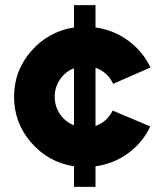

<svg xmlns="http://www.w3.org/2000/svg" viewBox="-20 -620 612 740"><path d="M348.1 -600.1V-514.2Q418.9 -504.4 474.6 -463.1Q530.3 -421.9 560.1 -359.9L416 -296.9Q406.2 -318.8 388.2 -335.2Q370.1 -351.6 348.1 -358.9V-134.8Q392.6 -149.9 414.1 -193.8L559.1 -132.8Q530.3 -70.8 474.4 -29.8Q418.5 11.2 348.1 21V100.1H265.1V21Q166 5.4 100.1 -70.6Q34.2 -146.5 34.2 -247.1Q34.2 -347.2 100.1 -422.9Q166 -498.5 265.1 -514.2V-600.1ZM265.1 -137.2V-356.9Q231.9 -344.2 211.4 -314.2Q190.9 -284.2 190.9 -247.1Q190.9 -210 211.4 -179.9Q231.9 -149.9 265.1 -137.2Z"/></svg>

Font: Human Sans Black
Style: Regular
Weight: 800
Designer: Tim Radville
Foundry: Continuum
Version: Version 1.000;FEAKit 1.0